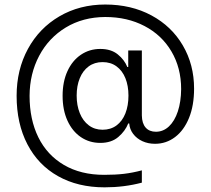

<svg xmlns="http://www.w3.org/2000/svg" viewBox="-20 -718 922 840"><path d="M253.9 -298.8Q253.9 -360.4 275.1 -406.7Q296.4 -453.1 334 -478.5Q371.6 -503.9 418.9 -503.9Q465.8 -503.9 495.1 -480.2Q524.4 -456.5 537.1 -424.8H541V-497.1H600.6V-212.9Q601.1 -178.2 617.2 -159.9Q633.3 -141.6 662.1 -141.6Q694.3 -141.6 719.2 -165Q744.1 -188.5 758.1 -230.7Q772 -272.9 772.5 -328.1Q772.5 -420.9 730.2 -492.7Q688 -564.5 612.5 -604Q537.1 -643.6 440.4 -643.6Q342.8 -643.1 267.8 -597.7Q192.9 -552.2 151.4 -473.9Q109.9 -395.5 109.4 -298.8Q109.4 -195.3 147.7 -117.4Q186 -39.6 259.8 3.7Q333.5 46.9 435.5 46.9Q484.9 46.9 522.2 42.5Q559.6 38.1 600.6 27.3V81.1Q523.4 101.6 437.5 101.6Q320.8 101.6 233.9 52.7Q147 3.9 99.9 -86.7Q52.7 -177.2 52.7 -298.8Q52.7 -413.1 102.3 -504.2Q151.9 -595.2 240.2 -646.7Q328.6 -698.2 440.4 -698.2Q554.2 -698.2 642.6 -650.6Q731 -603 780 -519Q829.1 -435.1 829.1 -330.1Q829.1 -256.3 806.9 -201.9Q784.7 -147.5 745.8 -118.2Q707 -88.9 658.2 -88.9Q627.9 -88.9 603 -100.3Q578.1 -111.8 562.7 -132.1Q547.4 -152.3 545.4 -177.7H541Q527.8 -144.5 497.6 -118.7Q467.3 -92.8 418.9 -92.8Q371.1 -92.8 333.7 -118.2Q296.4 -143.6 275.1 -190.2Q253.9 -236.8 253.9 -298.8ZM542 -299.8Q542 -342.8 528.6 -376Q515.1 -409.2 489.7 -427.7Q464.4 -446.3 428.7 -446.3Q393.6 -446.3 367.9 -427.5Q342.3 -408.7 328.9 -375.5Q315.4 -342.3 315.4 -299.8Q315.4 -256.8 329.1 -222.9Q342.8 -189 368.4 -169.7Q394 -150.4 428.7 -150.4Q464.4 -150.4 489.7 -169.2Q515.1 -188 528.6 -221.9Q542 -255.9 542 -299.8Z"/></svg>

Font: Pretendard JP Light
Style: Regular
Weight: 300
Designer: Base glyphs from Inter by Rasmus Andersson; Hangeul glyphs from Noto Sans CJK(Source Han Sans) by Jang Soo-young and Kan
Foundry: Kil Hyung-jin
Version: Version 1.309